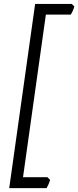

<svg xmlns="http://www.w3.org/2000/svg" viewBox="-20 -801 401 985"><path d="M361.3 -768.1Q358.4 -755.9 352.8 -743.9Q347.2 -731.9 343.3 -726.1H215.3L98.1 107.9H223.1L237.3 122.1Q234.4 131.8 229.2 143.8Q224.1 155.8 219.2 164.1H27.3L160.2 -780.8H348.1Z"/></svg>

Font: Gentium Plus Afr
Style: Italic
Weight: 400
Italic angle: -8°
Designer: J. Victor Gaultney, Annie Olsen, Iska Routamaa, Becca Hirsbrunner
Foundry: SIL International
Version: Version 5.000